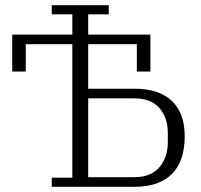

<svg xmlns="http://www.w3.org/2000/svg" viewBox="-20 -718 774 738"><path d="M496 -37Q560 -37 592.5 -75Q625 -113 625 -171V-207Q625 -266 592.5 -303Q560 -340 496 -340H319V-37ZM319 -377H498Q591 -377 640.5 -330Q690 -283 690 -195Q690 -98 640.5 -49Q591 0 498 0H179V-35H258V-548H79V-443H27V-585H258V-663H179V-698H398V-663H319V-585H558V-443H506V-548H319Z"/></svg>

Font: IBM Plex Serif Light
Style: Regular
Weight: 300
Designer: Mike Abbink, Paul van der Laan, Pieter van Rosmalen
Foundry: Bold Monday
Version: Version 3.001